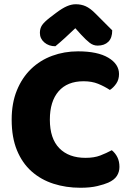

<svg xmlns="http://www.w3.org/2000/svg" viewBox="-20 -867 611 905"><path d="M541 -518Q541 -492 528 -473Q515 -454 498 -443Q472 -460 442.5 -472Q413 -484 374 -484Q297 -484 256 -436.5Q215 -389 215 -303Q215 -214 259.5 -168.5Q304 -123 383 -123Q424 -123 452.5 -134Q481 -145 507 -159Q524 -145 533.5 -125.5Q543 -106 543 -80Q543 -57 531 -38Q519 -19 490 -6Q472 2 439 10Q406 18 359 18Q291 18 232 -1Q173 -20 129 -59Q85 -98 60 -158.5Q35 -219 35 -303Q35 -381 59.5 -441Q84 -501 126.5 -542Q169 -583 226 -604Q283 -625 348 -625Q440 -625 490.5 -595Q541 -565 541 -518ZM335 -734Q311 -711 287 -689Q263 -667 241 -649Q210 -649 189 -667Q168 -685 168 -712Q168 -733 178 -748Q188 -763 215 -784L244 -806Q273 -828 295 -837.5Q317 -847 337 -847Q363 -847 384 -837.5Q405 -828 428 -805L509 -724Q509 -688 490.5 -670Q472 -652 440 -652Q420 -652 403 -665Q386 -678 362 -704Z"/></svg>

Font: Baloo 2 ExtraBold
Style: Regular
Weight: 800
Designer: Sarang Kulkarni and Ek Type
Foundry: Ek Type
Version: Version 1.640;hotconv 1.0.111;makeotfexe 2.5.65597; ttfautoh